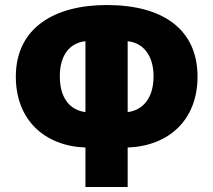

<svg xmlns="http://www.w3.org/2000/svg" viewBox="-20 -744 849 764"><path d="M320 0H488V-157C651 -163 766 -266 766 -439C766 -626 630 -724 405 -724C198 -724 43 -634 43 -439C43 -267 157 -163 320 -157ZM320 -298C261 -305 218 -351 218 -440C218 -529 261 -574 320 -580ZM488 -298V-580C547 -574 591 -527 591 -440C591 -352 547 -305 488 -298Z"/></svg>

Font: Noto Sans Georgian Condensed Black
Style: Regular
Weight: 900
Width: 3
Designer: Monotype Design Team, Akaki Razmadze
Foundry: Google LLC
Version: Version 2.005